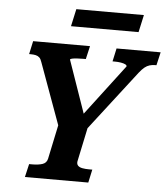

<svg xmlns="http://www.w3.org/2000/svg" viewBox="-59 -949 877 1002"><g transform="rotate(5 379.0 -448.0)"><path d="M109 0 125 -69H142Q173 -69 194.5 -76Q216 -83 221 -105L264 -309L266 -264L142 -605Q137 -621 129 -628.5Q121 -636 109.5 -638.5Q98 -641 83 -641H75L90 -710H388L372 -641H358Q341 -641 326 -640Q311 -639 301 -637Q291 -635 290 -631L398 -321L354 -314L587 -621Q588 -627 579.5 -631.5Q571 -636 556 -638.5Q541 -641 524 -641H512L527 -710H758L742 -641H735Q720 -641 706.5 -637Q693 -633 680.5 -623Q668 -613 653 -594L396 -261L418 -309L375 -105Q373 -91 380.5 -83Q388 -75 403.5 -72Q419 -69 439 -69H456L441 0ZM300 -896H654L634 -805H280Z"/></g></svg>

Font: Roboto Serif SemiBold
Style: Italic
Weight: 600
Italic angle: -10°
Version: Version 1.007